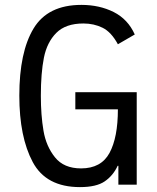

<svg xmlns="http://www.w3.org/2000/svg" viewBox="-20 -755 640 785"><path d="M59 -364Q59 -542 117.2 -638.5Q175.5 -735 313 -735Q386.5 -735 444.8 -705.8Q503 -676.5 531 -614L462 -574Q435 -624 399.5 -641.5Q364 -659 321 -659Q248.5 -659 210.2 -620.5Q172 -582 159.5 -519Q147 -456 147 -363.5Q147 -284 157.8 -220.5Q168.5 -157 204.8 -111.8Q241 -66.5 311.5 -66.5Q393.5 -66.5 427.8 -129.8Q462 -193 462 -308H288V-378H539V0H464V-77H461Q442.5 -37 408.2 -13.5Q374 10 307 10Q168.5 10 113.8 -92.5Q59 -195 59 -364Z"/></svg>

Font: JuliaMono Latin
Style: Regular
Weight: 400
Monospace: yes
Designer: cormullion
Foundry: corm
Version: Version 0.049; ttfautohint (v1.8.4)